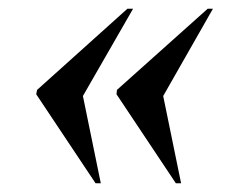

<svg xmlns="http://www.w3.org/2000/svg" viewBox="-20 -490 519 440"><path d="M383 -70H395L354 -270L468 -470H456L248 -284L247 -274ZM199 -70H211L170 -270L285 -470H272L65 -284L63 -274Z"/></svg>

Font: Noto Serif Display Condensed
Style: Bold Italic
Weight: 700
Width: 3
Italic angle: -12°
Designer: Monotype Design Team
Foundry: Monotype Imaging Inc.
Version: Version 2.009